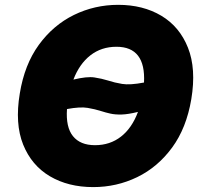

<svg xmlns="http://www.w3.org/2000/svg" viewBox="-20 -757 835 787"><path d="M764.2 -350.9Q744.3 -232.2 685.4 -152Q626.4 -71.7 542.3 -30.9Q458.1 9.9 362.2 9.9Q259.9 9.9 184.7 -34.4Q109.4 -78.8 74.9 -164.4Q40.5 -250 61.1 -373.6Q80.3 -492.2 139.2 -573.2Q198.2 -654.1 283 -695.7Q367.9 -737.2 464.5 -737.2Q566.1 -737.2 641.2 -692.5Q716.3 -647.7 750.5 -561.4Q784.8 -475.1 764.2 -350.9ZM369.3 -161.9Q431.1 -161.9 476 -197.1Q521 -232.2 545.5 -298.3Q505.7 -288.4 478.7 -287.6Q451.7 -286.9 432.2 -291.4Q412.6 -295.8 394.9 -301.5Q369.7 -309.7 339.3 -314.8Q308.9 -320 254.6 -310Q249.3 -235.8 279.1 -198.9Q308.9 -161.9 369.3 -161.9ZM570.3 -418.7Q577.8 -565.3 457.4 -565.3Q395.6 -565.3 350.5 -530.2Q305.4 -495 280.9 -430.8Q336.6 -444.2 366.8 -439.6Q397 -435 423.3 -426.8Q448.9 -418.3 480.6 -413Q512.4 -407.7 570.3 -418.7Z"/></svg>

Font: Inter UI Black
Style: Italic
Weight: 900
Italic angle: -9.39999°
Designer: Rasmus Andersson
Foundry: rsms
Version: 3.2;8d6f07862